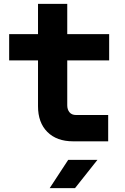

<svg xmlns="http://www.w3.org/2000/svg" viewBox="-20 -725 640 985"><path d="M355 0Q271 0 223 -48Q175 -96 175 -180V-415H27V-550H175V-705H325V-550H540V-415H325V-185Q325 -163 336.5 -149Q348 -135 370 -135H535V0ZM235 240 330 95H480L365 240Z"/></svg>

Font: JetBrains Mono NL ExtraBold
Style: Regular
Weight: 800
Designer: Philipp Nurullin, Konstantin Bulenkov
Foundry: JetBrains
Version: Version 2.304; ttfautohint (v1.8.4.7-5d5b)